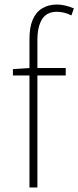

<svg xmlns="http://www.w3.org/2000/svg" viewBox="-20 -827 346 847"><path d="M110 0V-655Q110 -707 124.5 -740.5Q139 -774 166.5 -790.5Q194 -807 232 -807Q249 -807 268 -802.5Q287 -798 306 -790L295 -759Q263 -775 231 -775Q186 -775 165.5 -742Q145 -709 145 -650V0ZM37 -494V-522L110 -527H270V-494Z"/></svg>

Font: Noto Sans TC Thin Thin
Style: Regular
Weight: 250
Version: Version 2.004-H2;hotconv 1.0.118;makeotfexe 2.5.65603